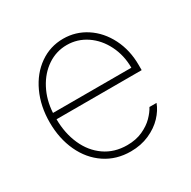

<svg xmlns="http://www.w3.org/2000/svg" viewBox="-128 -664 798 801"><g transform="rotate(-30 270.5 -263.5)"><path d="M49.8 -263.7Q49.8 -341.3 78.9 -404.1Q107.9 -466.8 158.7 -502.4Q209.5 -538.1 272.5 -538.1Q332.5 -538.1 382.6 -505.4Q432.6 -472.7 461.9 -414.8Q491.2 -356.9 491.2 -285.2V-260.7H81.1Q81.5 -192.9 106 -137.9Q130.4 -83 176 -51.3Q221.7 -19.5 283.2 -19.5Q325.7 -19.5 358.2 -34.4Q390.6 -49.3 411.1 -70.1Q431.6 -90.8 442.4 -111.3H476.6Q465.3 -80.6 439 -52.7Q412.6 -24.9 372.6 -7.1Q332.5 10.7 283.2 10.7Q213.9 10.7 160.9 -24.9Q107.9 -60.5 78.9 -123Q49.8 -185.5 49.8 -263.7ZM459 -291Q459 -350.6 434.1 -400.4Q409.2 -450.2 366.5 -479Q323.7 -507.8 272.5 -507.8Q221.7 -507.8 179.4 -479.5Q137.2 -451.2 111.1 -401.6Q85 -352.1 81.5 -291Z"/></g></svg>

Font: Pretendard Thin
Style: Regular
Weight: 100
Designer: Base glyphs from Inter by Rasmus Andersson; Hangeul glyphs from Noto Sans CJK(Source Han Sans) by Jang Soo-young and Kan
Foundry: Kil Hyung-jin
Version: Version 1.309